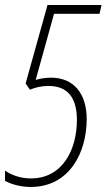

<svg xmlns="http://www.w3.org/2000/svg" viewBox="-44 -734 424 764"><path d="M78 10C233 10 301 -128 301 -260C301 -362 249 -425 159 -425C132 -425 112 -420 98 -416L171 -679H352L360 -714H145L58 -402L75 -377C97 -386 120 -392 149 -392C224 -392 262 -347 262 -256C262 -142 207 -24 79 -24C33 -24 -2 -40 -24 -55V-14C-5 -4 32 10 78 10Z"/></svg>

Font: Noto Sans ExtraCondensed ExtraLight
Style: Italic
Weight: 200
Width: 2
Italic angle: -12°
Designer: Monotype Design Team
Foundry: Monotype Imaging Inc.
Version: Version 2.013